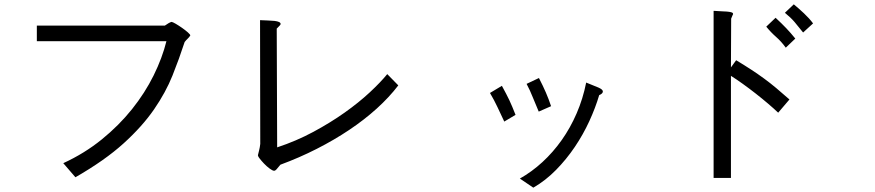

<svg xmlns="http://www.w3.org/2000/svg" viewBox="-20 -753 4040 886"><path d="M150 -635H741Q759 -648 771 -652Q776 -652 790.5 -643.5Q805 -635 820 -624.5Q835 -614 847 -603.5Q859 -593 858 -589Q853 -581 845.5 -574Q838 -567 832 -559Q807 -482 776 -404.5Q745 -327 691 -248.5Q637 -170 550.5 -91.5Q464 -13 328 65L272 0Q370 -45 449.5 -109.5Q529 -174 589 -249Q649 -324 689 -405Q729 -486 748 -563H150Z M1767 -411 1818 -359Q1776 -304 1718.5 -252Q1661 -200 1591.5 -153.5Q1522 -107 1441.5 -66Q1361 -25 1274 7Q1261 23 1255.5 29Q1250 35 1245 35Q1238 35 1224.5 25Q1211 15 1198.5 2Q1186 -11 1177 -23Q1168 -35 1171 -40Q1173 -49 1176 -60.5Q1179 -72 1181 -89L1180 -660Q1199 -659 1216.5 -658.5Q1234 -658 1247 -656.5Q1260 -655 1267.5 -651.5Q1275 -648 1275 -642Q1275 -638 1257 -621L1259 -73Q1347 -102 1426 -144.5Q1505 -187 1570.5 -233.5Q1636 -280 1686 -326.5Q1736 -373 1767 -411Z M2410 -366 2467 -393Q2486 -356 2499 -326Q2512 -296 2523 -263L2466 -238Q2452 -270 2439 -303Q2426 -336 2410 -366ZM2241 -324 2296 -357Q2307 -336 2315.5 -320.5Q2324 -305 2330.5 -290.5Q2337 -276 2344 -260Q2351 -244 2359 -223L2307 -192Q2291 -226 2275.5 -259Q2260 -292 2241 -324ZM2685 -372Q2721 -358 2741.5 -349Q2762 -340 2762 -331Q2762 -321 2745 -314Q2728 -256 2699.5 -194Q2671 -132 2632.5 -75Q2594 -18 2546 31Q2498 80 2441 113L2379 71Q2434 40 2483 -5Q2532 -50 2572 -106.5Q2612 -163 2641 -230Q2670 -297 2685 -372Z M3353 -442 3377 -475Q3417 -451 3447.5 -431Q3478 -411 3506 -390.5Q3534 -370 3561.5 -347Q3589 -324 3623 -294L3571 -233Q3551 -252 3524 -275Q3497 -298 3467 -321.5Q3437 -345 3407 -366.5Q3377 -388 3353 -403V68H3273V-703Q3299 -701 3316.5 -700.5Q3334 -700 3344 -698.5Q3354 -697 3358.5 -695Q3363 -693 3363 -688Q3362 -686 3359.5 -680.5Q3357 -675 3354 -667ZM3516 -630 3559 -671Q3587 -645 3608 -623Q3629 -601 3650 -575L3606 -533Q3586 -561 3561.5 -582.5Q3537 -604 3516 -630ZM3602 -694 3643 -733Q3665 -715 3690 -691.5Q3715 -668 3732 -645L3686 -603Q3663 -632 3646.5 -651.5Q3630 -671 3602 -694Z"/></svg>

Font: D2Coding
Style: Regular
Weight: 400
Monospace: yes
Designer: Yong-Rak Park; Jeong-Hwan Yoon; Sang-Min Lee;
Foundry: NHN Corporation
Version: Version 1.3.2; Build 20180524